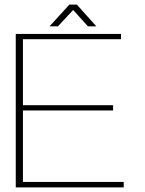

<svg xmlns="http://www.w3.org/2000/svg" viewBox="-20 -818 633 838"><path d="M520 -23.9H80.1V-335.9H473.6V-358.9H80.1V-647H508.3V-669.9H48.8V0H520ZM363.8 -703.1H400.4L315.4 -797.9H282.7L196.3 -703.1H232.9L299.3 -774.4Z"/></svg>

Font: SaysetthaMai Thin
Style: Regular
Weight: 100
Designer: John M. Durdin
Foundry: Lao Script for Windows
Version: Version 1.101